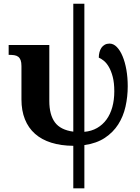

<svg xmlns="http://www.w3.org/2000/svg" viewBox="-20 -780 758 1040"><path d="M671.9 -313Q671.9 -256.3 659.9 -202.9Q647.9 -149.4 620.4 -106.2Q592.8 -63 547.9 -33.2Q502.9 -3.4 437 5.9V240.2H377V9.8Q310.1 9.3 257.8 -7.1Q205.6 -23.4 169.7 -55.2Q133.8 -86.9 115 -133.8Q96.2 -180.7 96.2 -241.2V-421.9Q96.2 -441.9 91.8 -453.9Q87.4 -465.8 78.9 -472.4Q70.3 -479 57.4 -481Q44.4 -482.9 26.9 -482.9V-536.1H247.1V-232.9Q247.1 -158.7 277.3 -117.4Q307.6 -76.2 377 -66.9V-759.8H437V-65.9Q475.6 -69.3 505.9 -86.7Q536.1 -104 556.9 -132.6Q577.6 -161.1 588.4 -200Q599.1 -238.8 599.1 -285.2Q599.1 -331.5 590.6 -364Q582 -396.5 569.3 -418Q556.6 -439.5 542 -451.2Q527.3 -462.9 515.1 -467.8Q515.1 -483.4 518.8 -497.3Q522.5 -511.2 529.5 -521.5Q536.6 -531.7 547.6 -537.8Q558.6 -543.9 573.2 -543.9Q594.7 -543.9 612.8 -525.4Q630.9 -506.8 644 -475.3Q657.2 -443.8 664.6 -401.9Q671.9 -359.9 671.9 -313Z"/></svg>

Font: Droids
Style: b
Weight: 700
Foundry: Ascender Corporation
Version: Version 1.00 build 113